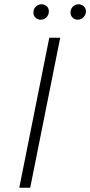

<svg xmlns="http://www.w3.org/2000/svg" viewBox="-20 -876 421 896"><path d="M70 0 210 -700H261L121 0ZM343 -784Q329 -784 319 -793.5Q309 -803 309 -817Q309 -834 320 -845Q331 -856 346 -856Q360 -856 370.5 -847Q381 -838 381 -823Q381 -807 369.5 -795.5Q358 -784 343 -784ZM170 -784Q156 -784 146 -793.5Q136 -803 136 -817Q136 -834 147 -845Q158 -856 174 -856Q188 -856 198 -847Q208 -838 208 -823Q208 -807 197 -795.5Q186 -784 170 -784Z"/></svg>

Font: Montserrat Light
Style: Italic
Weight: 300
Italic angle: -11.3°
Designer: Julieta Ulanovsky
Foundry: Julieta Ulanovsky
Version: Version 9.000; ttfautohint (v1.8.4.7-5d5b)